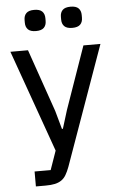

<svg xmlns="http://www.w3.org/2000/svg" viewBox="-61 -769 628 1011"><g transform="rotate(-5 253.0 -263.5)"><path d="M401 -518H491L266 113Q257 137 247 154Q237 171 222.5 181Q208 191 188 195.5Q168 200 138 200H87V121H172L207 21L15 -518H108L223 -187L250 -90H255L285 -187ZM159 -615Q130 -615 117 -628Q104 -641 104 -664V-678Q104 -701 117 -714Q130 -727 159 -727Q188 -727 201 -714Q214 -701 214 -678V-664Q214 -641 201 -628Q188 -615 159 -615ZM351 -615Q322 -615 309 -628Q296 -641 296 -664V-678Q296 -701 309 -714Q322 -727 351 -727Q380 -727 393 -714Q406 -701 406 -678V-664Q406 -641 393 -628Q380 -615 351 -615Z"/></g></svg>

Font: IBM Plex Sans Thai Looped Text
Style: Regular
Weight: 450
Designer: Mike Abbink, Paul van der Laan, Pieter van Rosmalen, Ben Mitchell, Mark Frömberg
Foundry: Bold Monday
Version: Version 1.1